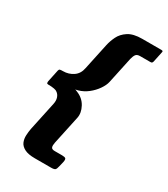

<svg xmlns="http://www.w3.org/2000/svg" viewBox="-207 -837 912 1042"><g transform="rotate(30 248.5 -316.5)"><path d="M324 80Q320 99 314 104.5Q308 110 288 110H187Q145 110 122 98Q99 86 91 67Q83 48 84 25.5Q85 3 89 -18L127 -196Q132 -219 126 -236.5Q120 -254 106 -263Q102 -267 87.5 -270Q73 -273 49 -273Q42 -273 41 -278Q40 -283 41 -289L57 -365Q59 -373 64.5 -374.5Q70 -376 83 -376Q118 -376 146 -395Q174 -414 181 -452L216 -616Q222 -644 236 -673Q250 -702 281 -722.5Q312 -743 368 -743H487Q495 -743 496.5 -740.5Q498 -738 497 -734L483 -667Q482 -663 479.5 -659.5Q477 -656 469 -656H405Q386 -656 378.5 -646Q371 -636 366 -616L331 -452Q326 -429 308 -403Q290 -377 264 -356.5Q238 -336 207 -327Q203 -326 198.5 -325Q194 -324 190 -323Q194 -322 197 -321Q200 -320 204 -318Q245 -302 264.5 -265.5Q284 -229 277 -196L239 -18Q235 1 238.5 11.5Q242 22 261 22H307Q324 22 329.5 27Q335 32 331 51Z"/></g></svg>

Font: Glory Thin ExtraBold
Style: Italic
Weight: 800
Italic angle: -12°
Version: Version 1.011